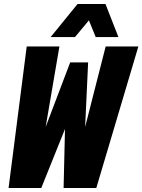

<svg xmlns="http://www.w3.org/2000/svg" viewBox="-20 -943 714 963"><path d="M23 0 114 -710H278L209 -306L332 -630H422L407 -306L510 -710H674L463 0H299L306 -296L187 0ZM234 -757 369 -923H509L574 -757H460L426 -841L356 -757Z"/></svg>

Font: Geist Mono Black
Style: Italic
Weight: 900
Italic angle: -12°
Monospace: yes
Designer: Basement.studio, Andrés Briganti, Mateo Zaragoza
Foundry: Basement.studio, Vercel, Andrés Briganti, Guido Ferreyra, Mateo Zaragoza
Version: Version 1.500; ttfautohint (v1.8.4.7-5d5b)